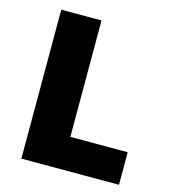

<svg xmlns="http://www.w3.org/2000/svg" viewBox="-107 -802 796 889"><g transform="rotate(15 291.0 -357.0)"><path d="M77 0V-714H270V-156H545V0Z"/></g></svg>

Font: Noto Kufi Arabic Black
Style: Regular
Weight: 900
Designer: Monotype Design Team, David Williams, Khaled Hosny
Foundry: Google LLC
Version: Version 2.109; ttfautohint (v1.8.4.7-5d5b)